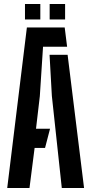

<svg xmlns="http://www.w3.org/2000/svg" viewBox="-20 -937 455 957"><path d="M16 0 114 -800H302.5L314.5 -704H194.5L178.5 -457.5L159.5 -295.5H229.5L204.5 -199.5H152.5L127 0ZM288 0 238.5 -458.5 227 -664H317L399 0ZM227.5 -840V-917H304.5V-840ZM104.5 -840V-917H181V-840Z"/></svg>

Font: Big Shoulders Stencil Display
Style: Bold
Weight: 700
Designer: Patric King
Foundry: XO Type Co
Version: Version 1.000